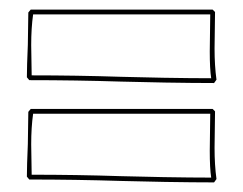

<svg xmlns="http://www.w3.org/2000/svg" viewBox="-20 -488 506 400"><path d="M38 -395 39 -462 44 -468H423Q423 -468 428 -463L427 -387Q427 -351 431 -322L426 -315Q383 -315 324 -316Q265 -317 233 -318Q137 -321 41 -321L36 -327Q36 -349 38 -395ZM46 -331Q139 -331 232 -328Q263 -327 320.5 -326Q378 -325 420 -325Q417 -344 417 -381L418 -458H49Q45 -430 45 -394ZM38 -188 39 -255 44 -261H423Q423 -261 428 -256L427 -180Q427 -144 431 -115L426 -108Q383 -108 324 -109Q265 -110 233 -111Q137 -114 41 -114L36 -120Q36 -142 38 -188ZM46 -124Q139 -124 232 -121Q263 -120 320.5 -119Q378 -118 420 -118Q417 -137 417 -174L418 -251H49Q45 -223 45 -187Z"/></svg>

Font: Londrina Outline
Style: Regular
Weight: 400
Designer: Marcelo Magalhaes
Foundry: Marcelo Magalhães
Version: Version 1.002